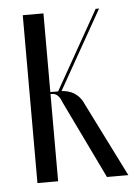

<svg xmlns="http://www.w3.org/2000/svg" viewBox="-43 -529 398 564"><g transform="rotate(-5 156.5 -247.5)"><path d="M250 0H313L204 -218C190 -251 164 -262 139 -263L270 -495H260L129 -263H106V-495H45V0H106V-257H110C123 -257 132 -249 139 -230Z"/></g></svg>

Font: Moniqa Display
Style: Regular
Weight: 400
Designer: Rajesh Rajput
Foundry: Rajesh Rajput
Version: Version 1.000